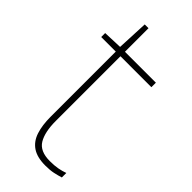

<svg xmlns="http://www.w3.org/2000/svg" viewBox="-218 -702 755 755"><g transform="rotate(45 159.5 -324.5)"><path d="M212 10Q166 10 139.5 -8Q113 -26 102 -60Q91 -94 91 -140V-503H10V-525L90 -528L96 -659H117V-528H289V-503H117V-143Q117 -82 137 -48.5Q157 -15 212 -15Q237 -15 256 -18.5Q275 -22 291 -28V-3Q275 2 256.5 6Q238 10 212 10Z"/></g></svg>

Font: Noto Sans Symbols Thin
Style: Regular
Weight: 250
Version: Version 2.002